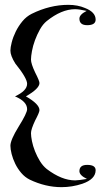

<svg xmlns="http://www.w3.org/2000/svg" viewBox="-20 -643 415 793"><path d="M340 -539Q308 -539 308 -566Q308 -583 338 -598Q307 -605 290 -605Q234 -605 173 -556Q157 -543 145 -521.5Q133 -500 124.5 -477Q116 -454 112 -432Q108 -410 108 -397Q108 -380 125 -344Q143 -309 143 -300Q143 -277 87 -245Q143 -213 143 -188Q143 -179 125 -145Q108 -109 108 -93Q108 -80 112 -60Q116 -40 124.5 -18.5Q133 3 145 22.5Q157 42 173 55Q235 102 290 102Q304 102 339 96Q308 81 308 64Q308 38 340 38Q375 38 375 60Q375 97 320 116Q278 130 234 130Q168 130 103 99Q83 89 68 71.5Q53 54 43 33.5Q33 13 28 -7Q23 -27 23 -41Q23 -65 57 -120Q92 -176 92 -192Q92 -224 42 -245Q92 -268 92 -297Q92 -320 43 -381Q23 -413 23 -434Q23 -447 28.5 -468.5Q34 -490 45 -512.5Q56 -535 72.5 -555Q89 -575 111 -586Q186 -623 262 -623Q301 -623 331 -610Q375 -593 375 -562Q375 -539 340 -539Z"/></svg>

Font: Ekushey Buriganga
Style: Regular
Weight: 400
Designer: Al Mamun Sumon
Foundry: Al Mamun Sumon
Version: Version 1.0